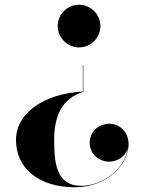

<svg xmlns="http://www.w3.org/2000/svg" viewBox="-20 -550 624 810"><path d="M403.5 -440C403.5 -489.5 363 -530 313.5 -530C264 -530 223.5 -489.5 223.5 -440C223.5 -390.5 264 -350 313.5 -350C363 -350 403.5 -390.5 403.5 -440ZM331.5 -162.5V-276H329.5V-164C168.5 -155 47.5 -75 47.5 40C47.5 160 143 240 296.5 240C434 240 522.5 140.5 522.5 58.5C522.5 5 483.5 -28 440.5 -28C403 -28 358.5 0 358.5 52.5C358.5 100 398.5 132 440.5 132C476 132 510.5 109 519.5 75C508.5 160 414 234 322.5 234C216 234 208.5 134 208.5 40C208.5 -53 237 -134 331.5 -162.5Z"/></svg>

Font: Bodoni* 96pt
Style: Bold
Weight: 700
Version: Version 2.3